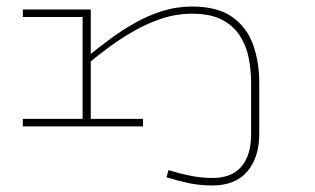

<svg xmlns="http://www.w3.org/2000/svg" viewBox="-20 -386 965 588"><path d="M418 1H50V-22H233V-334H50V-357H258V-221Q283 -241 316.5 -266Q350 -291 390 -314Q430 -337 475 -351.5Q520 -366 568 -366Q647 -366 692 -333.5Q737 -301 755.5 -248Q774 -195 774 -134V23Q774 96 737.5 139Q701 182 630 182Q591 182 556.5 174.5Q522 167 490 157L496 135Q528 145 562 152Q596 159 632 159Q689 159 719 124.5Q749 90 749 25V-134Q749 -172 741.5 -209.5Q734 -247 714 -277.5Q694 -308 659 -326Q624 -344 568 -344Q520 -344 475 -329Q430 -314 390 -291Q350 -268 316.5 -243.5Q283 -219 258 -198V-22H418Z"/></svg>

Font: BhuTuka Expanded One
Style: Regular
Weight: 400
Designer: Erin McLaughlin
Version: Version 1.000; ttfautohint (v1.8.3)